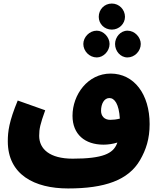

<svg xmlns="http://www.w3.org/2000/svg" viewBox="-20 -875 919 1083"><path d="M611 -708C652 -708 685 -741 685 -780C685 -821 652 -855 611 -855C568 -855 537 -821 537 -780C537 -741 568 -708 611 -708ZM526 -551C564 -551 598 -587 598 -627C598 -665 564 -702 526 -702C484 -702 450 -665 450 -627C450 -587 484 -551 526 -551ZM699 -551C740 -551 774 -587 774 -627C774 -665 740 -702 699 -702C659 -702 629 -665 629 -627C629 -587 659 -551 699 -551ZM364 188C570 188 704 142 770 28C804 -31 824 -92 824 -175C824 -344 736 -460 604 -460C475 -460 389 -341 389 -222C389 -117 459 -59 564 -59C589 -59 617 -63 642 -71C641 -69 640 -66 639 -63C617 -10 562 20 390 20C261 20 201 -34 201 -109C201 -149 207 -175 235 -253L80 -308C31 -190 24 -133 24 -78C24 110 174 188 364 188ZM550 -250C550 -290 568 -322 597 -322C626 -322 651 -289 656 -206C637 -201 618 -199 602 -199C568 -199 550 -221 550 -250Z"/></svg>

Font: Noto Sans Arabic UI Bk
Style: Regular
Weight: 900
Designer: Monotype Design Team, Nadine Chahine and Nizar Qandah
Foundry: Monotype Imaging Inc.
Version: Version 2.010